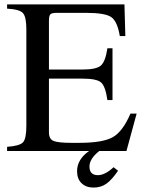

<svg xmlns="http://www.w3.org/2000/svg" viewBox="-20 -682 651 867"><path d="M382 0H12V-19Q69 -23 84 -39.5Q99 -56 99 -114V-550Q99 -606 83.5 -623Q68 -640 12 -643V-662H542L546 -519H521Q510 -586 482 -605Q454 -624 367 -624H236Q214 -624 207.5 -617.5Q201 -611 201 -588V-368H352Q415 -368 435.5 -386Q456 -404 465 -464H488V-230H465Q456 -293 436 -310Q416 -327 352 -327H201V-84Q201 -54 222 -45.5Q243 -37 302 -37H338Q445 -37 490 -63Q535 -89 569 -169H597L551 0H428Q384 35 384 70Q384 109 422 109Q454 109 493 73L513 89Q485 130 460.5 147.5Q436 165 402 165Q369 165 348.5 145.5Q328 126 328 91Q328 38 382 0Z"/></svg>

Font: STIX Math
Style: Regular
Weight: 400
Designer: MicroPress Inc., with final additions and corrections provided by Coen Hoffman, Elsevier (retired)
Version: Version 1.1.1